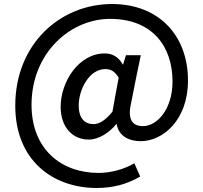

<svg xmlns="http://www.w3.org/2000/svg" viewBox="-20 -755 1012 956"><path d="M669 -422 681 -480H607L593 -434H591C571 -471 540 -489 502 -489C372 -489 282 -348 282 -223C282 -121 342 -60 422 -60C471 -60 524 -94 559 -137H561C570 -80 619 -52 681 -52C788 -52 916 -154 916 -354C916 -580 769 -735 538 -735C279 -735 56 -535 56 -229C56 41 240 181 462 181C541 181 611 163 678 124L649 58C601 86 536 106 471 106C284 106 137 -13 137 -233C137 -492 331 -661 528 -661C738 -661 839 -525 839 -349C839 -211 762 -127 692 -127C634 -127 614 -166 634 -248L657 -364ZM408 -350C431 -386 464 -411 505 -411C533 -411 552 -399 571 -368L555 -283L540 -199C504 -155 474 -137 446 -137C403 -137 372 -164 372 -230C372 -270 385 -315 408 -350Z"/></svg>

Font: GenSekiGothic2 TW M
Style: Regular
Weight: 500
Version: Version 2.100;PS 2.1;hotconv 16.6.51;makeotf.lib2.5.65220 DE